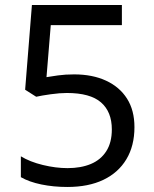

<svg xmlns="http://www.w3.org/2000/svg" viewBox="-20 -734 612 764"><path d="M275 -438Q348 -438 402 -413Q456 -388 485.5 -341.5Q515 -295 515 -228Q515 -154 483 -100.5Q451 -47 391.5 -18.5Q332 10 248 10Q193 10 144.5 0Q96 -10 63 -29V-112Q99 -90 150.5 -77.5Q202 -65 249 -65Q302 -65 341.5 -81.5Q381 -98 403 -132.5Q425 -167 425 -219Q425 -289 382 -326.5Q339 -364 246 -364Q218 -364 182 -359Q146 -354 124 -349L80 -377L107 -714H465V-634H182L165 -427Q182 -430 211 -434Q240 -438 275 -438Z"/></svg>

Font: uguzrati85
Style: Book
Weight: 400
Designer: Jelle Bosma - Monotype Design Team, Universal Thirst
Foundry: Monotype Imaging Inc.
Version: Version 2.106